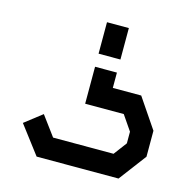

<svg xmlns="http://www.w3.org/2000/svg" viewBox="-103 -666 912 908"><g transform="rotate(15 353.0 -212.0)"><path d="M418 -408H311V-562H418ZM656 4 555 138H154L50 1L135 -65L206 31H502L550 -33V-90L500 -163H311V-344H418V-269H557L656 -123Z"/></g></svg>

Font: Turret Road ExtraBold
Style: Regular
Weight: 800
Designer: Noponies
Foundry: Noponies
Version: Version 1.001; ttfautohint (v1.8)